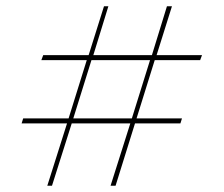

<svg xmlns="http://www.w3.org/2000/svg" viewBox="-20 -593 714 613"><path d="M131 0 194 -199H49L54 -215H199L257 -401H112L118 -417H263L312 -573H326L278 -417H465L513 -573H529L480 -417H625L619 -401H474L416 -215H561L556 -199H411L349 0H333L396 -199H209L146 0ZM214 -215H401L459 -401H272Z"/></svg>

Font: Alumni Sans Thin Thin
Style: Italic
Weight: 250
Italic angle: -8°
Version: Version 1.016